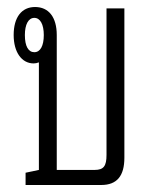

<svg xmlns="http://www.w3.org/2000/svg" viewBox="-20 -528 428 548"><path d="M53 0H269C314 0 335 -26 335 -78V-504H284V-86C284 -54 276 -43 250 -43H142V-428C142 -479 119 -508 80 -508C42 -508 19 -479 19 -428C19 -379 42 -347 76 -347C81 -347 86 -348 91 -350C91 -344 91 -337 91 -329V-43L53 -35ZM78 -379C61 -379 51 -396 51 -428C51 -458 61 -477 78 -477C95 -477 105 -458 105 -428C105 -397 95 -379 78 -379Z"/></svg>

Font: Noto Sans Thai Looped UI Condensed Light
Style: Regular
Weight: 300
Width: 3
Designer: Cadson Demak Team
Foundry: Cadson Demak Co., Ltd.
Version: Version 1.000